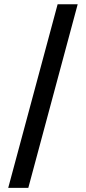

<svg xmlns="http://www.w3.org/2000/svg" viewBox="-20 -782 408 911"><path d="M348.6 -761.7 114.3 109.4H19L253.4 -761.7Z"/></svg>

Font: Inter V
Style: Weight 500 Optical size 14.0
Weight: 500
Designer: Rasmus Andersson
Foundry: rsms
Version: Version 4.000;git-4fc901f